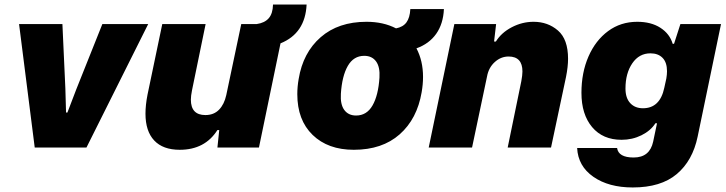

<svg xmlns="http://www.w3.org/2000/svg" viewBox="-20 -650 3197 846"><path d="M64 -544H255L268 -260L271 -154H277L316 -256L431 -544H633L361 0H133Z M621 -149Q621 -187 630 -233L695 -544H886L826 -252Q821 -227 821 -211Q821 -143 885 -143Q922 -143 945 -166.5Q968 -190 977 -231L1043 -544H1111Q1146 -549 1164 -569.5Q1182 -590 1183 -630H1331Q1325 -503 1216 -459L1121 0H938L946 -77H938Q883 10 772 10Q698 10 659.5 -31Q621 -72 621 -149Z M1290 -235Q1290 -268 1296 -302Q1315 -418 1393 -486Q1471 -554 1595 -554Q1669 -554 1725 -525Q1756 -531 1771 -551.5Q1786 -572 1788 -610H1936Q1933 -545 1902 -501Q1871 -457 1815 -437Q1844 -382 1844 -311Q1844 -279 1838 -244Q1818 -126 1741 -58Q1664 10 1539 10Q1425 10 1357.5 -55.5Q1290 -121 1290 -235ZM1652 -308Q1655 -355 1637 -379.5Q1619 -404 1585 -404Q1538 -404 1512.5 -359.5Q1487 -315 1482 -237Q1479 -190 1497 -165.5Q1515 -141 1549 -141Q1596 -141 1621.5 -185.5Q1647 -230 1652 -308Z M1982 -544H2166L2157 -467H2165Q2189 -506 2235 -530Q2281 -554 2331 -554Q2394 -554 2438.5 -515.5Q2483 -477 2483 -391Q2483 -356 2474 -311L2408 0H2217L2277 -292Q2282 -319 2282 -335Q2282 -401 2221 -401Q2187 -401 2160 -376.5Q2133 -352 2126 -313L2060 0H1869Z M2523 2H2699Q2705 44 2772 44Q2843 44 2858 -26L2875 -107H2868Q2847 -74 2806.5 -54Q2766 -34 2719 -34Q2636 -34 2589 -90Q2542 -146 2542 -241Q2542 -330 2573 -401Q2604 -472 2659.5 -513Q2715 -554 2788 -554Q2849 -554 2890 -527.5Q2931 -501 2944 -457H2950L2978 -544H3157L3054 -48Q3032 58 2962 117Q2892 176 2768 176Q2662 176 2594.5 129Q2527 82 2523 2ZM2907 -263 2916 -304Q2919 -322 2919 -336Q2919 -375 2899.5 -395Q2880 -415 2846 -415Q2796 -415 2766 -371Q2736 -327 2736 -260Q2736 -218 2757 -195.5Q2778 -173 2813 -173Q2888 -173 2907 -263Z"/></svg>

Font: Mona Sans Black
Style: Italic
Weight: 900
Italic angle: -11.7°
Designer: Deni Anggara
Foundry: GitHub
Version: Version 2.000